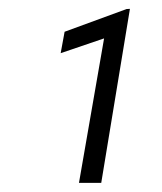

<svg xmlns="http://www.w3.org/2000/svg" viewBox="-20 -730 359 425"><path d="M267.6 -710.4 204.1 -325.2H154.8L210.4 -645L114.3 -612.3L123 -659.7L260.3 -710Z"/></svg>

Font: Roboto Condensed Light
Style: Italic
Weight: 300
Italic angle: -12°
Designer: Christian Robertson
Foundry: Google
Version: Version 3.0; 2020